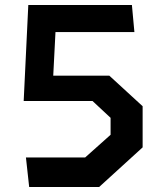

<svg xmlns="http://www.w3.org/2000/svg" viewBox="-20 -750 660 770"><path d="M97 0H377.5L552 -159V-324L418.5 -446.5H193.5L202.5 -621.5H519L509 -730H93.5L75 -345H351L423.5 -277.5V-209.5L321.5 -118.5H84Z"/></svg>

Font: Monaspace Krypton SemiBold
Style: Regular
Weight: 600
Designer: Riley Cran & the Lettermatic Team
Foundry: Lettermatic
Version: Version 1.200 (Monaspace Krypton)